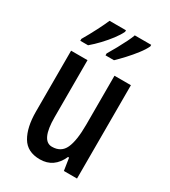

<svg xmlns="http://www.w3.org/2000/svg" viewBox="-190 -859 851 962"><g transform="rotate(30 235.5 -378.0)"><path d="M408 -540V0H332L321 -71H315Q279 10 198 10Q125 10 93.5 -43.5Q62 -97 62 -188V-540H157V-210Q157 -75 219 -75Q272 -75 292.5 -120Q313 -165 313 -256V-540ZM395 -757Q385 -735 363 -706.5Q341 -678 316 -651Q291 -624 272 -606H223V-617Q238 -642 254 -671Q270 -700 282.5 -725.5Q295 -751 300 -766H395ZM249 -757Q238 -734 217.5 -707Q197 -680 172 -653.5Q147 -627 122 -606H77V-617Q100 -656 122 -699Q144 -742 154 -766H249Z"/></g></svg>

Font: Noto Sans Kannada ExtraCondensed Medium
Style: Regular
Weight: 500
Width: 2
Designer: Jelle Bosma - Monotype Design Team
Foundry: Monotype Imaging Inc.
Version: Version 2.005; ttfautohint (v1.8.4.7-5d5b)